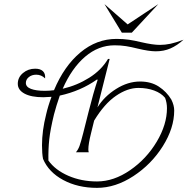

<svg xmlns="http://www.w3.org/2000/svg" viewBox="-20 -898 907 928"><path d="M808 -417Q822 -389 822 -364Q822 -279 767 -191.5Q712 -104 625 -47Q538 10 449 10Q356 10 285.5 -28Q215 -66 188 -130Q183 -155 183 -196Q183 -266 203 -345Q212 -385 229 -430Q201 -428 189 -428Q131 -428 98.5 -445.5Q66 -463 66 -493Q66 -524 91 -545Q116 -566 150 -566Q175 -566 187.5 -554Q200 -542 198 -519Q180 -537 155 -537Q134 -537 119.5 -525.5Q105 -514 105 -497Q105 -478 129.5 -468.5Q154 -459 197 -459Q218 -459 241 -462Q290 -579 368.5 -644.5Q447 -710 543 -710Q576 -710 603 -706Q630 -702 663 -694Q719 -681 753 -681Q778 -681 804 -686.5Q830 -692 867 -706Q836 -678 804 -664Q772 -650 733 -650Q700 -650 646 -663Q614 -671 589 -675Q564 -679 534 -679Q456 -679 391.5 -624Q327 -569 283 -469Q352 -485 411 -522Q470 -559 502 -613H510L451 -379Q484 -432 541 -468Q598 -504 657 -504Q710 -504 747.5 -479.5Q785 -455 808 -417ZM787 -375Q787 -401 778 -425Q759 -448 725 -460.5Q691 -473 649 -473Q596 -473 540 -434.5Q484 -396 435 -315L420 -254Q407 -202 407 -176Q407 -168 409 -162H347Q358 -175 364.5 -193Q371 -211 382 -254L408 -357Q431 -449 452 -512L449 -514Q370 -458 269 -436Q252 -387 241 -345Q223 -271 218 -223.5Q213 -176 214 -122Q247 -76 310 -48.5Q373 -21 449 -21Q530 -21 609 -75.5Q688 -130 737.5 -213Q787 -296 787 -375ZM617 -740H569L485 -878L597 -780L745 -878Z"/></svg>

Font: Srisakdi
Style: Regular
Weight: 400
Designer: Cadson Demak Co.,Ltd.
Foundry: Cadson Demak Co.,Ltd.
Version: Version 1.000